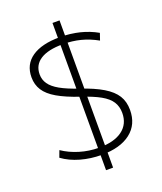

<svg xmlns="http://www.w3.org/2000/svg" viewBox="-167 -941 970 1152"><g transform="rotate(-20 318.0 -365.0)"><path d="M315 10Q246 10 182 -8Q118 -26 70 -61L86 -104Q133 -72 192.5 -54Q252 -36 315 -36Q412 -36 464.5 -75Q517 -114 517 -185Q517 -226 497.5 -256.5Q478 -287 433.5 -312Q389 -337 313 -362Q228 -391 176.5 -421Q125 -451 101.5 -487.5Q78 -524 78 -571Q78 -653 141 -696.5Q204 -740 320 -740Q386 -740 445 -725.5Q504 -711 555 -682L540 -638Q488 -667 435.5 -680.5Q383 -694 322 -694Q228 -694 179 -662.5Q130 -631 130 -571Q130 -537 149 -509.5Q168 -482 210.5 -458Q253 -434 324 -410Q413 -380 466 -348Q519 -316 543 -277.5Q567 -239 567 -186Q567 -93 500.5 -41.5Q434 10 315 10ZM308 105V-15H353V105ZM308 -15V-382H353V-15ZM308 -382V-715H353V-382ZM308 -715V-835H353V-715Z"/></g></svg>

Font: M PLUS 1 Light
Style: Regular
Weight: 300
Designer: Coji Morishita
Foundry: UNDERFOREST DESIGN
Version: Version 1.001